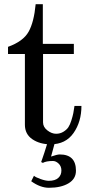

<svg xmlns="http://www.w3.org/2000/svg" viewBox="-20 -676 429 910"><path d="M98 -420H18V-454Q90 -480 115.5 -525.5Q141 -571 149 -656H183V-468H330V-420H184V-96Q184 -74 204.5 -58Q225 -42 246 -42Q265 -42 280.5 -51.5Q296 -61 304 -73Q312 -85 318.5 -106Q325 -127 327.5 -140Q330 -153 333 -174H366Q366 -99 328.5 -45.5Q291 8 220 8Q169 8 133.5 -16Q98 -40 98 -85ZM204 0H205H206H207H208H209H210H212H213H214H215H216H218H219H221H222H224H225H227H228H230H232H240L222 66Q251 56 263 56Q340 56 340 133Q340 172 304.5 193Q269 214 212 214Q171 214 128 183L141 157Q148 164 172 172.5Q196 181 211 181Q241 181 256 167.5Q271 154 271 132Q271 112 258 99.5Q245 87 231 87Q199 87 183 96L175 92Q177 86 180.5 76.5Q184 67 190.5 47Q197 27 201 13.5Q205 0 204 0Z"/></svg>

Font: Academico
Style: Regular
Weight: 400
Foundry: Steinberg Media Technologies GmbH
Version: Version 0.902